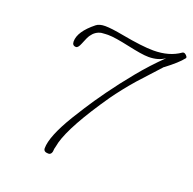

<svg xmlns="http://www.w3.org/2000/svg" viewBox="-123 -797 948 944"><g transform="rotate(20 351.0 -325.0)"><path d="M225 22Q200 22 200 3Q200 -59 275 -183Q286 -201 315.5 -247.5Q345 -294 390 -356.5Q435 -419 491 -487.5Q547 -556 610 -617Q576 -593 526 -593Q507 -593 479.5 -597.5Q452 -602 415 -610Q378 -618 350 -622.5Q322 -627 302 -627Q297 -627 288.5 -626.5Q280 -626 268 -625Q237 -619 218 -591Q210 -580 195 -542Q185 -517 174 -517Q154 -517 154 -539Q154 -591 228 -650Q244 -663 275 -663Q307 -663 371 -651Q425 -641 466.5 -636Q508 -631 537 -631Q620 -631 675 -670Q677 -672 682 -672Q688 -672 695 -665.5Q702 -659 702 -653Q701 -649 700 -649Q677 -619 615 -572V-573L511 -459Q483 -427 459 -396.5Q435 -366 415 -338Q280 -143 253 -45Q251 -35 249 -26.5Q247 -18 245 -10Q245 22 225 22Z"/></g></svg>

Font: Oooh Baby
Style: Regular
Weight: 400
Designer: Robert E. Leuschke
Foundry: Robert E. Leuschke
Version: Version 1.011; ttfautohint (v1.8.3)